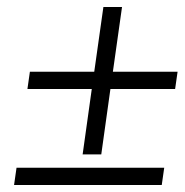

<svg xmlns="http://www.w3.org/2000/svg" viewBox="-20 -526 525 546"><path d="M58 -273 65 -322H248L274 -506H327L301 -322H485L478 -273H294L268 -87H215L241 -273ZM20 0 27 -49H447L440 0Z"/></svg>

Font: Gamine
Style: Bold Italic
Weight: 700
Designer: Tapiwanashe Sebastian Garikayi
Version: Version 1.000